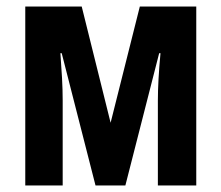

<svg xmlns="http://www.w3.org/2000/svg" viewBox="-20 -565 674 585"><path d="M406 -545 317 -191 229 -545H57V0H171V-259Q171 -290 169 -327Q167 -364 164 -403H168L271 0H362L465 -403H469Q461 -318 461 -258V0H578V-545Z"/></svg>

Font: Noto Sans UI Condensed
Style: Bold
Weight: 700
Width: 3
Designer: Monotype Design Team
Foundry: Monotype Imaging Inc.
Version: 1.001